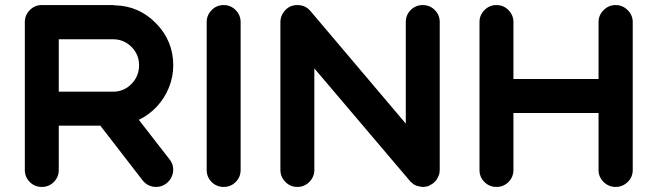

<svg xmlns="http://www.w3.org/2000/svg" viewBox="-20 -738 2596 758"><path d="M528 -265 650 -108Q667 -86 663 -58.5Q659 -31 637 -14Q619 0 597 0Q564 0 543 -26L376 -242H212V-67Q212 -39 192.5 -19.5Q173 0 145 0Q117 0 97.5 -19.5Q78 -39 78 -67V-651Q78 -678 97.5 -698Q117 -718 145 -718H426Q429 -718 433 -717Q529 -715 596.5 -645.5Q664 -576 664 -480Q664 -434 646.5 -391.5Q629 -349 598.5 -316.5Q568 -284 528 -265ZM426 -376Q469 -376 499 -406.5Q529 -437 529 -480Q529 -523 499 -553Q469 -583 426 -583H212V-376H408Q408 -376 408.5 -376Q409 -376 408.5 -376Q408 -376 408 -376H409Z M930 -651V-67Q930 -39 910.5 -19.5Q891 0 863 0Q835 0 815.5 -19.5Q796 -39 796 -67V-651Q796 -678 815.5 -698Q835 -718 863 -718Q891 -718 910.5 -698Q930 -678 930 -651Z M1716 -70Q1716 -67 1716 -66Q1716 -63 1715 -58Q1715 -56 1715 -55Q1714 -51 1713 -47Q1713 -47 1711 -44Q1710 -41 1709 -38Q1708 -36 1707 -35Q1706 -32 1704 -29Q1703 -29 1703 -28Q1703 -27 1702.5 -27Q1702 -27 1702 -26Q1699 -23 1695 -19Q1695 -19 1694 -18Q1691 -15 1688 -13Q1687 -12 1685 -11Q1682 -9 1679 -8Q1677 -6 1676 -6Q1673 -4 1669 -3Q1669 -3 1668 -3Q1667 -3 1667 -2Q1662 -1 1657 -1Q1657 0 1656 0Q1655 0 1654 0Q1650 0 1647 0Q1645 0 1643 -1Q1640 -1 1635 -2Q1632 -2 1632 -3Q1626 -4 1621 -6V-7Q1622 -6 1622 -6H1621Q1620 -7 1620 -7Q1620 -7 1619 -7Q1617 -8 1616 -9Q1614 -10 1612 -11Q1612 -11 1612 -11.5Q1612 -12 1611 -12Q1609 -14 1608 -15Q1607 -15 1606 -16Q1605 -17 1603 -19Q1603 -19 1602.5 -19.5Q1602 -20 1601 -20Q1599 -22 1597 -25Q1597 -25 1597 -25L1598 -24L1221 -468V-67Q1221 -40 1201.5 -20Q1182 0 1154 0Q1126 0 1106.5 -20Q1087 -40 1087 -67V-647Q1086 -675 1105 -696.5Q1124 -718 1154 -718Q1186 -718 1206 -694L1582 -250V-651Q1582 -679 1601.5 -698.5Q1621 -718 1649 -718Q1677 -718 1696.5 -698.5Q1716 -679 1716 -651V-74Q1716 -73 1716 -71.5Q1716 -70 1716 -70Z M2478 -651V-67Q2478 -39 2458 -19.5Q2438 0 2410.5 0Q2383 0 2363 -19.5Q2343 -39 2343 -67V-292H2007V-67Q2007 -39 1987.5 -19.5Q1968 0 1940 0Q1912 0 1892.5 -19.5Q1873 -39 1873 -67V-651Q1873 -678 1892.5 -698Q1912 -718 1940 -718Q1968 -718 1987.5 -698Q2007 -678 2007 -651V-426H2343V-651Q2343 -678 2363 -698Q2383 -718 2410.5 -718Q2438 -718 2458 -698Q2478 -678 2478 -651Z"/></svg>

Font: Multiround Pro
Style: Regular
Weight: 400
Designer: Ivan Filipov, Sasha Pavljenko
Version: Version 1.005;Fontself Maker 3.5.4